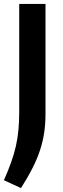

<svg xmlns="http://www.w3.org/2000/svg" viewBox="-22 -760 323 979"><path d="M-2 159Q20 109 35 67Q50 25 59 -15Q68 -55 72 -97.5Q76 -140 76 -191V-740H210V-181Q210 -130 203.5 -85Q197 -40 182.5 4.5Q168 49 144 96.5Q120 144 85 199Z"/></svg>

Font: Encode Sans Narrow
Style: SemiBold
Weight: 600
Designer: Pablo Impallari, Andres Torresi
Foundry: Pablo Impallari, Andres Torresi
Version: Version 1.000; ttfautohint (v1.00) -l 8 -r 50 -G 200 -x 14 -